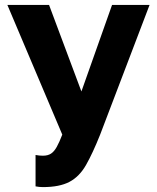

<svg xmlns="http://www.w3.org/2000/svg" viewBox="-20 -550 640 783"><path d="M155 213Q140 213 125 210V82Q140 85 155 85Q175 85 188 76.5Q201 68 211.5 49Q222 30 234 -1L10 -530H180L312 -177L437 -530H590L388 0Q358 75 331 122.5Q304 170 263.5 191.5Q223 213 155 213Z"/></svg>

Font: Golos Text
Style: Bold
Weight: 700
Designer: A.Korolkova, Vitaly Kuzmin
Foundry: ParaType Ltd
Version: Version 2.004